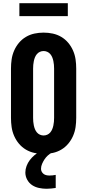

<svg xmlns="http://www.w3.org/2000/svg" viewBox="-20 -945 540 1189"><path d="M250 8Q221 8 193 2Q165 -4 140.5 -18.5Q116 -33 97.5 -55Q79 -77 67.5 -103.5Q56 -130 52 -158Q48 -186 48 -215V-520Q48 -549 52 -577Q56 -605 67.5 -631.5Q79 -658 97.5 -680Q116 -702 140.5 -716.5Q165 -731 193 -737Q221 -743 250 -743Q279 -743 307 -737Q335 -731 359.5 -716.5Q384 -702 402.5 -680Q421 -658 432.5 -631.5Q444 -605 448 -577Q452 -549 452 -520V-215Q452 -186 448 -158Q444 -130 432.5 -103.5Q421 -77 402.5 -55Q384 -33 359.5 -18.5Q335 -4 307 2Q279 8 250 8ZM250 -106Q262 -106 273 -111Q284 -116 291.5 -125Q299 -134 303.5 -145Q308 -156 310.5 -168Q313 -180 314 -191.5Q315 -203 315 -215V-520Q315 -532 314 -543.5Q313 -555 310.5 -567Q308 -579 303.5 -590Q299 -601 291.5 -610Q284 -619 273 -624Q262 -629 250 -629Q238 -629 227 -624Q216 -619 208.5 -610Q201 -601 196.5 -590Q192 -579 189.5 -567Q187 -555 186 -543.5Q185 -532 185 -520V-215Q185 -203 186 -191.5Q187 -180 189.5 -168Q192 -156 196.5 -145Q201 -134 208.5 -125Q216 -116 227 -111Q238 -106 250 -106ZM268 224Q245 224 221.5 219Q198 214 179 201.5Q160 189 148.5 168Q137 147 137 123Q137 103 144.5 83Q152 63 164.5 46.5Q177 30 193 16.5Q209 3 227 -8H302V0Q288 7 276 18Q264 29 255.5 42Q247 55 240.5 70Q234 85 234 101Q234 110 238.5 118.5Q243 127 250.5 132.5Q258 138 267.5 140Q277 142 286 142Q296 142 305.5 141Q315 140 325 138V219Q311 221 296.5 222.5Q282 224 268 224ZM100 -845V-925H400V-845Z"/></svg>

Font: Iosevka Curly Heavy
Style: Regular
Weight: 900
Monospace: yes
Designer: Belleve Invis
Foundry: Belleve Invis
Version: Version 22.1.2; ttfautohint (v1.8.4)